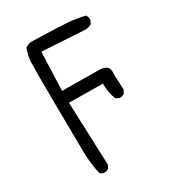

<svg xmlns="http://www.w3.org/2000/svg" viewBox="-178 -847 856 942"><g transform="rotate(-30 250.0 -376.0)"><path d="M129.9 -8.3Q132.8 -7.8 137.2 -7.8Q141.6 -7.8 148.2 -9.8Q154.8 -11.7 160.6 -16.6L169.4 -34.2Q167.5 -97.2 164.6 -159.4Q161.6 -221.7 155.8 -392.1L347.2 -390.1V-385.7Q347.2 -336.9 363.8 -297.4L380.9 -288.6Q383.3 -288.1 385.7 -288.1Q401.4 -288.1 411.6 -296.9L420.4 -314.5L416.5 -405.8Q417.5 -411.1 417.5 -416Q417.5 -432.6 408.2 -444.8Q389.6 -457.5 364.3 -457.5L155.8 -459.5L163.6 -676.8L403.3 -662.6Q424.8 -662.6 440.9 -672.9L449.7 -690.4Q450.2 -692.9 450.2 -695.3Q450.2 -710.4 441.9 -720.7Q396 -731.9 346.9 -735.8Q297.9 -739.7 144.5 -743.7Q127 -741.7 110.8 -731.4Q96.2 -695.8 94.2 -656.2Q93.3 -635.7 93.3 -575.4Q93.3 -515.1 94.2 -414.6L97.2 -145Q98.1 -77.6 113.3 -16.6Z"/></g></svg>

Font: Bakudai
Style: Light
Weight: 300
Version: Version 1.48